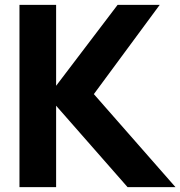

<svg xmlns="http://www.w3.org/2000/svg" viewBox="-20 -770 742 790"><path d="M504.9 0 210.9 -335V0H60.1V-750H210.9V-417L463.9 -750H637.2L366.2 -382.8L702.1 0Z"/></svg>

Font: Oakes Grotesk Bold
Style: Regular
Weight: 700
Designer: Samuel Oakes
Foundry: Samuel Oakes
Version: Version 1.000;PS 001.000;hotconv 1.0.88;makeotf.lib2.5.64775